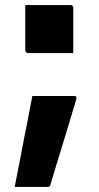

<svg xmlns="http://www.w3.org/2000/svg" viewBox="-20 -560 390 760"><path d="M270 -350Q239 -350 210 -350Q181 -350 152 -350Q123 -350 91 -350Q88 -350 85.5 -351.5Q83 -353 81.5 -355.5Q80 -358 80 -361V-540Q112 -540 141 -540Q170 -540 199 -540Q228 -540 259 -540Q263 -540 265 -538.5Q267 -537 268.5 -535Q270 -533 270 -529ZM169 180Q141 180 104 180Q67 180 38 180Q47 137 55.5 91.5Q64 46 73 0Q82 -46 91 -91.5Q100 -137 108 -180Q138 -180 162 -180Q186 -180 212.5 -180Q239 -180 274 -180Q278 -180 280 -178.5Q282 -177 282.5 -174Q283 -171 282 -167Q272 -134 259.5 -92Q247 -50 233 -4.5Q219 41 205 86.5Q191 132 179 173Q178 177 175.5 178.5Q173 180 169 180Z"/></svg>

Font: Recursive ExtraBold
Style: Regular
Weight: 800
Version: Version 1.085